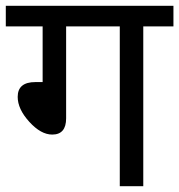

<svg xmlns="http://www.w3.org/2000/svg" viewBox="-20 -642 618 662"><path d="M208 -551H393V0H474V-551H578V-622H0V-551H127V-359H102Q41 -359 41 -308Q41 -266 81 -222Q121 -178 160 -178Q208 -178 208 -234Z"/></svg>

Font: Noto Sans Devanagari
Style: Regular
Weight: 400
Designer: Jelle Bosma - Monotype Design Team
Foundry: Monotype Imaging Inc.
Version: Version 1.901